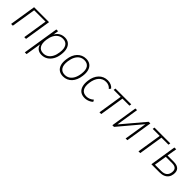

<svg xmlns="http://www.w3.org/2000/svg" viewBox="311 -1821 3326 3326"><g transform="rotate(45 1974.5 -157.5)"><path d="M51 0 128 -487H494L417 0H374L445 -450H166L94 0Z M567 180 673 -487H716L697 -371H691Q709 -413 737 -440.5Q765 -468 800 -481.5Q835 -495 877 -495Q937 -495 976.5 -464.5Q1016 -434 1032.5 -377.5Q1049 -321 1038 -242Q1029 -166 996.5 -110Q964 -54 915 -23Q866 8 801 8Q742 8 703.5 -23.5Q665 -55 653 -117H658L610 180ZM804 -33Q857 -33 896.5 -59.5Q936 -86 961.5 -135Q987 -184 995 -251Q1009 -349 975.5 -402Q942 -455 868 -455Q816 -455 776 -428.5Q736 -402 711 -353Q686 -304 677 -237Q664 -139 697 -86Q730 -33 804 -33Z M1329 8Q1267 8 1225 -21.5Q1183 -51 1166 -107.5Q1149 -164 1161 -245Q1168 -303 1188 -349Q1208 -395 1239 -427.5Q1270 -460 1310 -477.5Q1350 -495 1398 -495Q1460 -495 1501 -465.5Q1542 -436 1559 -379.5Q1576 -323 1565 -243Q1558 -185 1538 -138.5Q1518 -92 1487.5 -59.5Q1457 -27 1417 -9.5Q1377 8 1329 8ZM1331 -33Q1382 -33 1421.5 -58.5Q1461 -84 1487 -133Q1513 -182 1522 -251Q1536 -352 1501.5 -403.5Q1467 -455 1394 -455Q1343 -455 1303.5 -429.5Q1264 -404 1238.5 -355.5Q1213 -307 1203 -237Q1190 -135 1224.5 -84Q1259 -33 1331 -33Z M1859 8Q1793 8 1751 -23Q1709 -54 1693 -111Q1677 -168 1687 -245Q1694 -302 1714 -348Q1734 -394 1765.5 -427Q1797 -460 1838 -477.5Q1879 -495 1929 -495Q1973 -495 2010 -478.5Q2047 -462 2069 -433L2045 -400Q2023 -427 1992.5 -441Q1962 -455 1926 -455Q1884 -455 1851 -439.5Q1818 -424 1793.5 -396Q1769 -368 1753 -327.5Q1737 -287 1730 -236Q1717 -138 1750.5 -85.5Q1784 -33 1861 -33Q1897 -33 1930.5 -47Q1964 -61 1993 -87L2012 -53Q1993 -34 1968 -20.5Q1943 -7 1915 0.5Q1887 8 1859 8Z M2216 0 2287 -449H2115L2121 -487H2508L2502 -449H2330L2259 0Z M2532 0 2609 -487H2650L2580 -45H2562L2935 -487H2976L2899 0H2857L2928 -443H2946L2573 0Z M3172 0 3243 -449H3071L3077 -487H3464L3458 -449H3286L3215 0Z M3488 0 3565 -487H3609L3579 -305H3730Q3816 -305 3854.5 -265Q3893 -225 3882 -149Q3876 -103 3852 -69.5Q3828 -36 3787 -18Q3746 0 3690 0ZM3537 -38H3695Q3758 -38 3794.5 -67Q3831 -96 3839 -154Q3846 -212 3818 -239.5Q3790 -267 3730 -267H3574Z"/></g></svg>

Font: Nunito Sans 10pt SemiCondensed ExtraLight
Style: Italic
Weight: 250
Width: 4
Italic angle: -9°
Designer: Vernon Adams
Foundry: Vernon Adams
Version: Version 3.101;gftools[0.9.27]